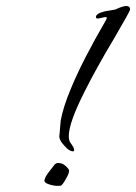

<svg xmlns="http://www.w3.org/2000/svg" viewBox="-20 -628 455 642"><path d="M224 -122Q211 -122 195 -141Q175 -162 179 -178L183 -225Q187 -247 195.5 -274Q204 -301 218 -334Q256 -426 335 -562Q340 -571 333 -571Q330 -571 320 -568.5Q310 -566 306 -566Q303 -566 301 -569Q298 -582 330 -590L365 -596Q391 -608 402 -608Q415 -608 415 -596Q416 -593 363 -502Q330 -447 305.5 -402.5Q281 -358 264 -324Q210 -218 210 -173Q210 -158 216 -150Q228 -134 228 -126Q228 -122 224 -122ZM182 -7Q165 -5 145.5 -11Q126 -17 129 -27Q132 -38 142 -51Q152 -64 162 -77Q167 -83 175 -83Q195 -83 210 -61Q211 -60 211 -57Q211 -48 201 -31Q188 -7 182 -7Z"/></svg>

Font: Ephesis
Style: Regular
Weight: 400
Designer: Robert E. Leuschke
Foundry: Robert E. Leuschke
Version: Version 1.010; ttfautohint (v1.8.3)